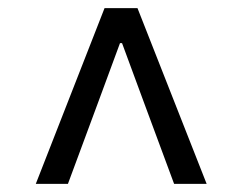

<svg xmlns="http://www.w3.org/2000/svg" viewBox="-20 -769 595 472"><path d="M68 -317H147L220 -514L275 -663H280L335 -514L408 -317H488L318 -749H237Z"/></svg>

Font: Noto Sans CJK HK
Style: Regular
Weight: 400
Designer: Ryoko NISHIZUKA 西塚涼子 (kana, bopomofo & ideographs); Paul D. Hunt (Latin, Greek & Cyrillic); Sandoll Communications 산돌커뮤니
Foundry: Adobe
Version: Version 2.004;hotconv 1.0.118;makeotfexe 2.5.65603